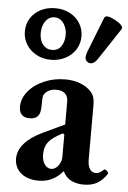

<svg xmlns="http://www.w3.org/2000/svg" viewBox="-53 -760 541 811"><g transform="rotate(5 218.0 -355.0)"><path d="M38.6 -73.2Q38.6 -107.9 64.7 -137.9Q90.8 -168 141.6 -191.9L232.9 -234.9V-331.5Q232.9 -354.5 220 -366.2Q207 -377.9 182.1 -377.9Q164.6 -377.9 151.1 -370.8Q137.7 -363.8 130.4 -351.1Q128.4 -347.2 127.4 -335.7Q126.5 -324.2 126.5 -301.3Q126.5 -273.4 115.5 -260.7Q104.5 -248 80.1 -248Q58.6 -248 47.4 -259.5Q36.1 -271 36.1 -293Q36.1 -328.1 60.8 -358.4Q85.4 -388.7 127 -406.7Q168.5 -424.8 216.8 -424.8Q244.1 -424.8 267.6 -418.2Q291 -411.6 309.1 -398.9Q328.1 -385.7 336.4 -370.1Q344.7 -354.5 344.7 -325.7V-97.2Q344.7 -70.3 353.8 -56.2Q362.8 -42 379.9 -42Q387.7 -42 395.3 -45.9Q402.8 -49.8 412.6 -59.1Q415 -61.5 420.4 -58.8Q425.8 -56.2 429.2 -51Q432.6 -45.9 430.7 -43Q412.6 -15.1 389.2 -2Q365.7 11.2 332.5 11.2Q303.2 11.2 279.8 -0.2Q256.3 -11.7 244.1 -38.1Q229.5 -21 213.6 -10.3Q197.8 0.5 179.7 5.9Q161.6 11.2 140.1 11.2Q109.9 11.2 86.9 0.7Q64 -9.8 51.3 -29.1Q38.6 -48.3 38.6 -73.2ZM232.9 -97.2V-191.9L226.6 -196.8Q196.8 -181.6 180.7 -168Q164.6 -154.3 157.7 -138.4Q150.9 -122.6 150.9 -99.1Q150.9 -83.5 156 -70.6Q161.1 -57.6 170.2 -50.3Q179.2 -43 190.4 -43Q200.7 -43 210.7 -50.8Q220.7 -58.6 226.8 -71.3Q232.9 -84 232.9 -97.2ZM28.8 -611.8Q28.8 -643.1 44.4 -668Q60.1 -692.9 87.4 -706.8Q114.7 -720.7 148.9 -720.7Q184.1 -720.7 211.4 -706.1Q238.8 -691.4 253.9 -666.5Q269 -641.6 269 -611.8Q269 -580.1 252.7 -554.9Q236.3 -529.8 208.7 -515.9Q181.2 -502 148.9 -502Q114.3 -502 86.9 -516.8Q59.6 -531.7 44.2 -556.9Q28.8 -582 28.8 -611.8ZM202.1 -611.8Q202.1 -640.6 187.3 -661.4Q172.4 -682.1 148.9 -682.1Q132.3 -682.1 120.4 -671.9Q108.4 -661.6 102.3 -645.5Q96.2 -629.4 96.2 -611.8Q96.2 -580.6 110.8 -562.3Q125.5 -543.9 148.9 -543.9Q175.8 -543.9 189 -564.2Q202.1 -584.5 202.1 -611.8ZM293.9 -525.4Q293.9 -534.7 299.3 -549.3L356.9 -696.3Q360.8 -707 373.5 -705.1Q386.2 -703.1 405.8 -692.4Q422.4 -683.6 431.2 -673.8Q439.9 -664.1 434.1 -655.3L347.2 -523.9Q333 -502 317.4 -502Q308.1 -502 301 -508.3Q293.9 -514.6 293.9 -525.4Z"/></g></svg>

Font: Junicode Two Beta VF
Style: Regular
Weight: 400
Designer: Peter S. Baker
Foundry: Briery Creek Software
Version: Version 1.031 beta; ttfautohint (v1.8.1.43-b0c9)